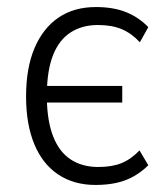

<svg xmlns="http://www.w3.org/2000/svg" viewBox="-20 -517 478 545"><path d="M251 8Q190 8 145.5 -21.5Q101 -51 77.5 -107.5Q54 -164 54 -243Q54 -324 78 -380.5Q102 -437 146 -467Q190 -497 252 -497Q302 -497 338 -482.5Q374 -468 401 -440L377 -397Q354 -422 326 -434Q298 -446 258 -446Q213 -446 180.5 -425Q148 -404 131 -361.5Q114 -319 113 -254L106 -273H327V-226H106L113 -237Q114 -173 131 -129.5Q148 -86 180.5 -64.5Q213 -43 259 -43Q298 -43 325 -54Q352 -65 376 -90L401 -48Q383 -30 360.5 -17Q338 -4 311 2Q284 8 251 8Z"/></svg>

Font: Nunito Sans 10pt Condensed Light
Style: Regular
Weight: 300
Width: 3
Designer: Vernon Adams
Foundry: Vernon Adams
Version: Version 3.101;gftools[0.9.27]